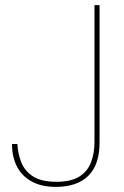

<svg xmlns="http://www.w3.org/2000/svg" viewBox="-20 -720 486 752"><path d="M198 12Q143 12 104.5 -9Q66 -30 46.5 -67.5Q27 -105 27 -156H48Q50 -118 63.5 -84Q77 -50 109.5 -29Q142 -8 201 -8Q259 -8 291.5 -29Q324 -50 337 -85.5Q350 -121 350 -162V-700H370V-162Q370 -75 326 -31.5Q282 12 198 12Z"/></svg>

Font: DM Sans 24pt Thin
Style: Regular
Weight: 250
Designer: Colophon Foundry, Jonny Pinhorn
Foundry: Colophon Foundry
Version: Version 4.004;gftools[0.9.30]